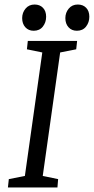

<svg xmlns="http://www.w3.org/2000/svg" viewBox="-20 -829 415 849"><path d="M19 -37 90 -51 167 -597 99 -611 103 -648H321L317 -611L246 -597L169 -51L237 -37L234 0H15ZM129 -693Q106 -693 92 -708.5Q78 -724 78 -749Q78 -773 93 -791Q108 -809 133 -809Q156 -809 170 -794.5Q184 -780 184 -755Q184 -730 169.5 -711.5Q155 -693 129 -693ZM320 -693Q297 -693 283 -708.5Q269 -724 269 -749Q269 -773 284 -791Q299 -809 324 -809Q347 -809 361 -794.5Q375 -780 375 -755Q375 -730 360.5 -711.5Q346 -693 320 -693Z"/></svg>

Font: Faustina VF Beta
Style: Italic
Weight: 400
Italic angle: -8°
Designer: Alfonso Garcia
Foundry: Omnibus-Type
Version: Version 1.006